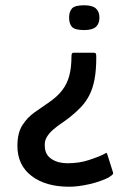

<svg xmlns="http://www.w3.org/2000/svg" viewBox="-20 -512 495 728"><path d="M334 -312Q343 -312 344 -307.5Q345 -303 345 -294Q345 -246 338.5 -211.5Q332 -177 319 -151.5Q306 -126 287 -106Q268 -86 244 -67Q230 -56 213 -44.5Q196 -33 181 -20Q166 -7 157 8.5Q148 24 150 44Q151 75 175.5 91Q200 107 236 107Q280 107 316.5 95Q353 83 371 74Q379 70 382 68Q385 66 388 77L408 140Q411 147 404.5 152Q398 157 392 161Q360 177 318 186.5Q276 196 242 196Q153 196 99.5 155Q46 114 46 41Q46 -8 65 -37.5Q84 -67 111 -86Q138 -105 163 -122Q197 -145 216 -170Q235 -195 243 -226Q251 -257 251 -298Q251 -307 253 -309.5Q255 -312 259 -312ZM357 -445Q357 -422 343.5 -410Q330 -398 299 -398Q264 -398 253 -410Q242 -422 242 -445Q242 -468 253 -480Q264 -492 299 -492Q330 -492 343.5 -480Q357 -468 357 -445Z"/></svg>

Font: Glory Thin SemiBold
Style: Regular
Weight: 600
Version: Version 1.011